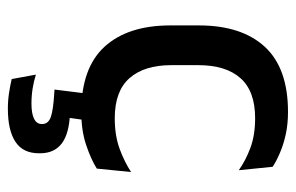

<svg xmlns="http://www.w3.org/2000/svg" viewBox="-149 -392 734 476"><g transform="rotate(90 218.0 -154.0)"><path d="M257.5 11.5Q148.5 11.5 95.8 -46.2Q43 -104 43 -209.5V-280Q43 -386 96 -443.5Q149 -501 257.5 -501Q287.5 -501 312.8 -495.5Q338 -490 358.5 -481.2Q379 -472.5 393.5 -463L402 -379Q378 -396 346.5 -407.8Q315 -419.5 273 -419.5Q206 -419.5 173.8 -383.2Q141.5 -347 141.5 -278V-212Q141.5 -144.5 173.8 -108Q206 -71.5 273 -71.5Q315.5 -71.5 348 -83.2Q380.5 -95 406.5 -112L398 -27Q375 -12.5 339.2 -0.5Q303.5 11.5 257.5 11.5ZM279.5 -10.5 268.5 67.5 227.5 40Q236 39.5 244.5 39.2Q253 39 261.5 39.5Q311.5 41.5 335.8 60Q360 78.5 360 113.5V116.5Q360 156 331.5 174.8Q303 193.5 249.5 193.5Q229 193.5 209.8 190.5Q190.5 187.5 176 184L165 124Q180.5 129 198.8 132Q217 135 237 135Q261.5 135 274.5 128.5Q287.5 122 287.5 109.5V108.5Q287.5 93.5 270.5 87.2Q253.5 81 211 78.5Q206 78 204 78Q202 78 202 78L213 -10.5Z"/></g></svg>

Font: Anek Latin Medium Medium
Style: Regular
Weight: 500
Version: Version 1.003